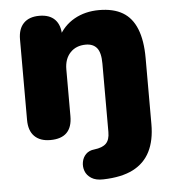

<svg xmlns="http://www.w3.org/2000/svg" viewBox="-51 -550 707 785"><g transform="rotate(-5 303.0 -157.5)"><path d="M342 188Q311 189 292.5 177Q274 165 267.5 147Q261 129 264.5 110Q268 91 281 78Q294 65 315 63Q349 59 364 44Q379 29 379 -3V-284Q379 -329 363.5 -348Q348 -367 318 -367Q278 -367 254 -341.5Q230 -316 230 -273V-81Q230 9 140 9Q98 9 75 -14Q52 -37 52 -81V-412Q52 -455 74.5 -478Q97 -501 139 -501Q181 -501 203 -478Q225 -455 225 -412V-365L214 -406Q238 -453 282.5 -478Q327 -503 384 -503Q443 -503 481 -480.5Q519 -458 538 -410.5Q557 -363 557 -291V-20Q557 47 534 92.5Q511 138 464 162Q417 186 342 188Z"/></g></svg>

Font: Nunito ExtraLight Black
Style: Regular
Weight: 900
Version: Version 3.602